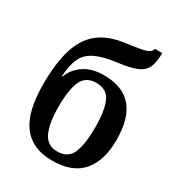

<svg xmlns="http://www.w3.org/2000/svg" viewBox="-185 -885 930 1010"><g transform="rotate(30 280.0 -380.0)"><path d="M283 10Q163 10 103 -69Q43 -148 43 -316Q43 -441 68.5 -526Q94 -611 151.5 -658Q209 -705 306 -718Q368 -726 400 -732.5Q432 -739 444.5 -748Q457 -757 459 -770H504Q503 -727 495.5 -699Q488 -671 468 -653.5Q448 -636 412 -625.5Q376 -615 319 -608Q239 -597 194 -574.5Q149 -552 130 -510Q111 -468 107 -401H111Q128 -449 175.5 -482.5Q223 -516 298 -516Q524 -516 524 -254Q524 -127 465 -58.5Q406 10 283 10ZM283 -45Q348 -45 371 -98.5Q394 -152 394 -253Q394 -356 370.5 -408.5Q347 -461 283 -461Q219 -461 195.5 -408.5Q172 -356 172 -253Q172 -152 197.5 -98.5Q223 -45 283 -45Z"/></g></svg>

Font: Noto Serif SemiCondensed SemiBold
Style: Regular
Weight: 600
Width: 4
Designer: Monotype Design Team
Foundry: Monotype Imaging Inc.
Version: Version 2.013; ttfautohint (v1.8.4.7-5d5b)